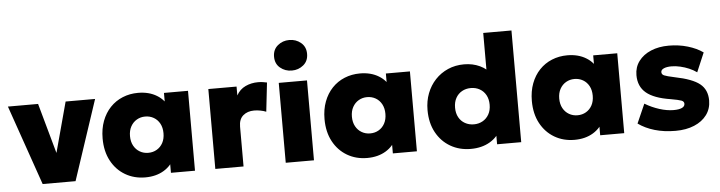

<svg xmlns="http://www.w3.org/2000/svg" viewBox="-48 -1002 4626 1233"><g transform="rotate(-5 2265.0 -385.0)"><path d="M184.5 0 5.5 -515H200L299.5 -157.5H281L377.5 -515H567.5L396.5 0Z M845.5 15Q773.5 15 716.5 -18.5Q659.5 -52 626.5 -113.2Q593.5 -174.5 593.5 -257.5Q593.5 -320 612.5 -370.2Q631.5 -420.5 665.5 -456.2Q699.5 -492 745.8 -511Q792 -530 845.5 -530Q915.5 -530 966 -499.2Q1016.5 -468.5 1036.5 -416.5L1011.5 -377.5V-515H1166.5V0H1011.5V-137.5L1036.5 -98.5Q1016.5 -46.5 966 -15.8Q915.5 15 845.5 15ZM878 -140.5Q908.5 -140.5 933 -154.8Q957.5 -169 971.8 -195.2Q986 -221.5 986 -257.5Q986 -293.5 971.8 -319.8Q957.5 -346 933 -360.2Q908.5 -374.5 878 -374.5Q848 -374.5 823.5 -360.2Q799 -346 784.5 -319.8Q770 -293.5 770 -257.5Q770 -221.5 784.5 -195.2Q799 -169 823.5 -154.8Q848 -140.5 878 -140.5Z M1297.5 0V-515H1479.5V-458Q1500.5 -496 1537.8 -513.5Q1575 -531 1619.5 -531Q1637 -531 1650.2 -528.8Q1663.5 -526.5 1676.5 -524L1655.5 -337.5Q1638 -344.5 1617.8 -348.2Q1597.5 -352 1578 -352Q1535 -352 1507.2 -328.2Q1479.5 -304.5 1479.5 -256.5V0Z M1751.5 0V-515H1933.5V0ZM1842.5 -586.5Q1799.5 -586.5 1767.8 -612.8Q1736 -639 1736 -685Q1736 -730.5 1767.8 -757Q1799.5 -783.5 1842.5 -783.5Q1885.5 -783.5 1917.2 -757Q1949 -730.5 1949 -685Q1949 -639 1917.2 -612.8Q1885.5 -586.5 1842.5 -586.5Z M2276 15Q2204 15 2147 -18.5Q2090 -52 2057 -113.2Q2024 -174.5 2024 -257.5Q2024 -320 2043 -370.2Q2062 -420.5 2096 -456.2Q2130 -492 2176.2 -511Q2222.5 -530 2276 -530Q2346 -530 2396.5 -499.2Q2447 -468.5 2467 -416.5L2442 -377.5V-515H2597V0H2442V-137.5L2467 -98.5Q2447 -46.5 2396.5 -15.8Q2346 15 2276 15ZM2308.5 -140.5Q2339 -140.5 2363.5 -154.8Q2388 -169 2402.2 -195.2Q2416.5 -221.5 2416.5 -257.5Q2416.5 -293.5 2402.2 -319.8Q2388 -346 2363.5 -360.2Q2339 -374.5 2308.5 -374.5Q2278.5 -374.5 2254 -360.2Q2229.5 -346 2215 -319.8Q2200.5 -293.5 2200.5 -257.5Q2200.5 -221.5 2215 -195.2Q2229.5 -169 2254 -154.8Q2278.5 -140.5 2308.5 -140.5Z M2943.5 15Q2870.5 15 2812.8 -18.5Q2755 -52 2721.5 -113.2Q2688 -174.5 2688 -257.5Q2688 -315.5 2707 -365Q2726 -414.5 2760.8 -451.5Q2795.5 -488.5 2842.8 -509.2Q2890 -530 2947 -530Q3002.5 -530 3048.5 -508.5Q3094.5 -487 3130 -441.5L3087.5 -400V-720H3269.5V0H3114V-136.5L3138.5 -95.5Q3118.5 -46 3066.8 -15.5Q3015 15 2943.5 15ZM2977 -140.5Q3008.5 -140.5 3033.8 -154.8Q3059 -169 3073.8 -195.2Q3088.5 -221.5 3088.5 -257.5Q3088.5 -293.5 3074 -319.8Q3059.5 -346 3034.2 -360.2Q3009 -374.5 2977 -374.5Q2945 -374.5 2919.8 -360.2Q2894.5 -346 2880 -319.8Q2865.5 -293.5 2865.5 -257.5Q2865.5 -221.5 2880 -195.2Q2894.5 -169 2920 -154.8Q2945.5 -140.5 2977 -140.5Z M3612.5 15Q3540.5 15 3483.5 -18.5Q3426.5 -52 3393.5 -113.2Q3360.5 -174.5 3360.5 -257.5Q3360.5 -320 3379.5 -370.2Q3398.5 -420.5 3432.5 -456.2Q3466.5 -492 3512.8 -511Q3559 -530 3612.5 -530Q3682.5 -530 3733 -499.2Q3783.5 -468.5 3803.5 -416.5L3778.5 -377.5V-515H3933.5V0H3778.5V-137.5L3803.5 -98.5Q3783.5 -46.5 3733 -15.8Q3682.5 15 3612.5 15ZM3645 -140.5Q3675.5 -140.5 3700 -154.8Q3724.5 -169 3738.8 -195.2Q3753 -221.5 3753 -257.5Q3753 -293.5 3738.8 -319.8Q3724.5 -346 3700 -360.2Q3675.5 -374.5 3645 -374.5Q3615 -374.5 3590.5 -360.2Q3566 -346 3551.5 -319.8Q3537 -293.5 3537 -257.5Q3537 -221.5 3551.5 -195.2Q3566 -169 3590.5 -154.8Q3615 -140.5 3645 -140.5Z M4264 14Q4190 14 4129.5 -3.8Q4069 -21.5 4024 -54L4078.5 -177.5Q4122.5 -151 4171.2 -135.5Q4220 -120 4262.5 -120Q4298 -120 4316.5 -128.8Q4335 -137.5 4335 -154.5Q4335 -169.5 4318 -176Q4301 -182.5 4249.5 -191.5Q4143 -208 4093.5 -249.5Q4044 -291 4044 -364Q4044 -415.5 4072.8 -454Q4101.5 -492.5 4151.8 -513.8Q4202 -535 4267.5 -535Q4331.5 -535 4389 -518Q4446.5 -501 4487 -472L4434.5 -348.5Q4413 -364 4385.8 -375.8Q4358.5 -387.5 4329.2 -394.2Q4300 -401 4273.5 -401Q4242.5 -401 4223.8 -392.8Q4205 -384.5 4205 -369.5Q4205 -354.5 4220.8 -347.5Q4236.5 -340.5 4288 -329.5Q4401 -307 4448 -269Q4495 -231 4495 -162Q4495 -109 4465.8 -69.2Q4436.5 -29.5 4384.5 -7.8Q4332.5 14 4264 14Z"/></g></svg>

Font: Geologica ExtraBold
Style: Regular
Weight: 800
Designer: Sindre Bremnes, Frode Helland
Foundry: Monokrom Skriftforlag AS
Version: Version 1.010;gftools[0.9.28]